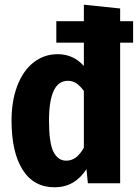

<svg xmlns="http://www.w3.org/2000/svg" viewBox="-20 -778 591 815"><path d="M545 -688V-597H490V0H353L347 -60Q297 17 212 17Q123 17 76 -57.5Q29 -132 29 -266Q29 -350 53.5 -414Q78 -478 122.5 -513Q167 -548 225 -548Q291 -548 336 -498V-597H219V-688H336V-758L490 -742V-688ZM336 -151V-392Q320 -414 304 -424.5Q288 -435 268 -435Q188 -435 188 -266Q188 -171 207 -133.5Q226 -96 261 -96Q284 -96 302 -109.5Q320 -123 336 -151Z"/></svg>

Font: Fira Sans Condensed
Style: Bold
Weight: 700
Width: 3
Designer: bBox Type GmbH & Carrois Corporate GbR & Edenspiekermann AG
Foundry: bBox Type GmbH & Carrois Corporate GbR & Edenspiekermann AG
Version: Version 4.301